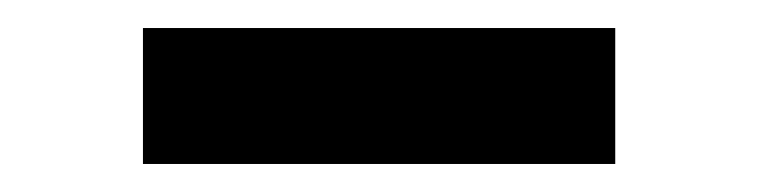

<svg xmlns="http://www.w3.org/2000/svg" viewBox="-20 -722 540 137"><path d="M82 -605V-702H419V-605Z"/></svg>

Font: Nunito Sans Black
Style: Regular
Weight: 900
Designer: Vernon Adams
Foundry: Vernon Adams
Version: Version 3.006; ttfautohint (v1.8.3)